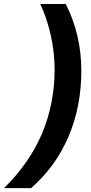

<svg xmlns="http://www.w3.org/2000/svg" viewBox="-108 -745 461 972"><path d="M-87.9 207.5Q168.5 -43 168.5 -395Q168.5 -478 148.9 -566.4Q129.4 -654.8 95.7 -724.6H225.1Q303.7 -568.4 303.7 -387.2Q303.7 -204.1 238.3 -52.2Q172.9 99.6 49.3 207.5Z"/></svg>

Font: Liberation Sans
Style: Bold Italic
Weight: 700
Italic angle: -12°
Designer: Steve Matteson
Foundry: Ascender Corporation
Version: Version 2.1.5